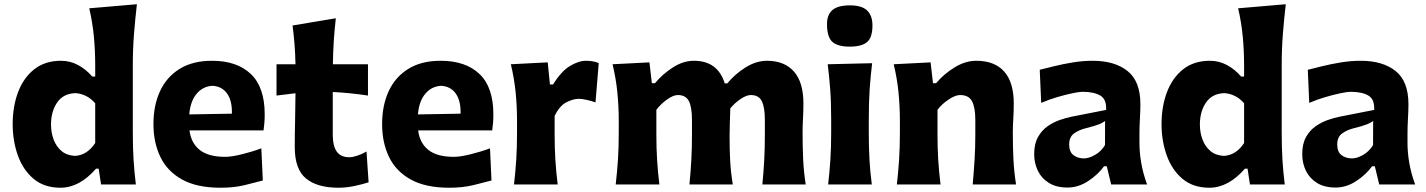

<svg xmlns="http://www.w3.org/2000/svg" viewBox="-20 -860 6645 895"><path d="M262.2 15.1Q186 15.1 136.7 -26.4Q87.4 -67.9 63.2 -135.5Q39.1 -203.1 39.1 -281.2Q39.1 -364.7 64.7 -431.6Q90.3 -498.5 140.4 -537.6Q190.4 -576.7 264.2 -576.7Q307.6 -576.7 344.7 -556.4Q381.8 -536.1 409.7 -503.4H423.8V-554.2Q423.8 -622.6 417.7 -688.5Q411.6 -754.4 396 -821.3L618.2 -840.3Q610.4 -773.9 604.7 -702.9Q599.1 -631.8 599.1 -554.2V-242.2Q599.1 -172.9 602.5 -116.2Q606 -59.6 613.3 0H451.2L439.9 -73.7H427.7Q350.1 15.1 262.2 15.1ZM329.6 -133.3Q386.7 -136.7 423.8 -193.4V-378.4Q404.3 -401.4 379.4 -413.3Q354.5 -425.3 330.1 -425.8Q273.9 -423.3 245.8 -381.3Q217.8 -339.4 217.8 -279.8Q217.8 -242.2 230 -209.5Q242.2 -176.8 266.8 -156Q291.5 -135.3 329.6 -133.3Z M1007.8 15.1Q898.4 15.1 829.3 -22.9Q760.3 -61 727.8 -127.9Q695.3 -194.8 695.3 -281.7Q695.3 -368.2 725.8 -434.6Q756.3 -501 817.1 -538.8Q877.9 -576.7 968.3 -576.7Q1084.5 -576.7 1149.2 -515.1Q1213.9 -453.6 1213.9 -327.1Q1213.9 -304.7 1212.4 -286.9Q1210.9 -269 1208.5 -252H863.3Q870.6 -193.4 910.9 -161.1Q951.2 -128.9 1029.8 -128.9Q1059.6 -128.9 1107.9 -140.9Q1156.2 -152.8 1198.2 -168.5L1205.1 -18.6Q1169.9 -9.3 1120.8 2.9Q1071.8 15.1 1007.8 15.1ZM1061 -330.1Q1062.5 -391.1 1038.1 -424.6Q1013.7 -458 970.2 -460Q925.3 -457.5 896.2 -422.6Q867.2 -387.7 862.3 -326.7Z M1558.1 15.1Q1458.5 15.1 1406.2 -28.1Q1354 -71.3 1354 -174.3Q1354 -232.4 1355.5 -293.7Q1356.9 -355 1357.4 -425.3L1269 -414.6V-560.5H1357.4Q1356.4 -609.4 1353 -652.3Q1349.6 -695.3 1343.8 -741.2L1545.4 -774.9Q1539.1 -718.8 1535.9 -669.4Q1532.7 -620.1 1531.7 -560.5H1695.3V-414.6Q1654.3 -420.9 1613 -425Q1571.8 -429.2 1531.2 -431.2V-230Q1531.2 -179.7 1549.8 -153.3Q1568.4 -127 1608.4 -127Q1624 -127 1646.2 -134.5Q1668.5 -142.1 1688.5 -153.8L1698.2 -10.3Q1675.8 -2.4 1635.7 6.3Q1595.7 15.1 1558.1 15.1Z M2073.7 15.1Q1964.4 15.1 1895.3 -22.9Q1826.2 -61 1793.7 -127.9Q1761.2 -194.8 1761.2 -281.7Q1761.2 -368.2 1791.7 -434.6Q1822.3 -501 1883.1 -538.8Q1943.8 -576.7 2034.2 -576.7Q2150.4 -576.7 2215.1 -515.1Q2279.8 -453.6 2279.8 -327.1Q2279.8 -304.7 2278.3 -286.9Q2276.9 -269 2274.4 -252H1929.2Q1936.5 -193.4 1976.8 -161.1Q2017.1 -128.9 2095.7 -128.9Q2125.5 -128.9 2173.8 -140.9Q2222.2 -152.8 2264.2 -168.5L2271 -18.6Q2235.8 -9.3 2186.8 2.9Q2137.7 15.1 2073.7 15.1ZM2127 -330.1Q2128.4 -391.1 2104 -424.6Q2079.6 -458 2036.1 -460Q1991.2 -457.5 1962.2 -422.6Q1933.1 -387.7 1928.2 -326.7Z M2376 0Q2382.8 -59.6 2386.5 -116.2Q2390.1 -172.9 2390.1 -242.2V-298.3Q2390.1 -362.3 2383.8 -427.7Q2377.4 -493.2 2361.3 -560.5L2533.2 -569.3L2543.5 -466.3H2558.1Q2595.7 -527.3 2636.2 -552Q2676.8 -576.7 2712.4 -576.7Q2725.1 -576.7 2741 -574.5Q2756.8 -572.3 2771 -565.9L2755.9 -382.8Q2736.3 -389.6 2714.6 -394.5Q2692.9 -399.4 2678.2 -399.4Q2652.8 -399.4 2620.8 -383.5Q2588.9 -367.7 2565.4 -319.8V-232.9Q2565.4 -170.4 2568.8 -115Q2572.3 -59.6 2579.6 0Z M3533.7 0Q3539.6 -59.6 3542.5 -115Q3545.4 -170.4 3545.4 -232.9V-301.3Q3545.4 -359.4 3531.2 -388.2Q3517.1 -417 3479.5 -417Q3460 -417 3432.6 -398.7Q3405.3 -380.4 3384.3 -355Q3383.3 -324.7 3382.1 -289.1Q3380.9 -253.4 3380.9 -225.1Q3380.9 -161.1 3383.8 -108.4Q3386.7 -55.7 3396 0H3193.8Q3199.7 -59.6 3202.6 -115Q3205.6 -170.4 3205.6 -232.9V-301.3Q3205.6 -359.4 3191.4 -388.2Q3177.2 -417 3139.6 -417Q3118.7 -417 3089.4 -396.2Q3060.1 -375.5 3039.6 -348.1V-232.9Q3039.6 -170.4 3043 -115Q3046.4 -59.6 3053.7 0H2850.1Q2856.9 -59.6 2860.6 -116.2Q2864.3 -172.9 2864.3 -242.2V-298.3Q2864.3 -362.3 2857.9 -427.7Q2851.6 -493.2 2835.4 -560.5L3007.3 -569.3L3018.6 -472.2H3033.2Q3067.9 -514.2 3116.2 -545.4Q3164.6 -576.7 3214.8 -576.7Q3325.7 -576.7 3358.4 -471.2H3370.1Q3405.8 -514.6 3455.3 -545.7Q3504.9 -576.7 3555.2 -576.7Q3636.7 -576.7 3680.9 -526.6Q3725.1 -476.6 3725.1 -377.4Q3725.1 -340.8 3723.1 -306.2Q3721.2 -271.5 3721.2 -242.2Q3721.2 -172.9 3723.9 -116.2Q3726.6 -59.6 3735.8 0Z M3840.3 0Q3847.2 -59.6 3850.8 -116.2Q3854.5 -172.9 3854.5 -242.2V-298.3Q3854.5 -382.3 3850.1 -441.4Q3845.7 -500.5 3838.4 -560.5L4045.4 -565.4Q4038.1 -504.9 4033.9 -444.6Q4029.8 -384.3 4029.8 -298.3V-242.2Q4029.8 -172.9 4033 -116.2Q4036.1 -59.6 4043.9 0ZM3940.4 -642.6Q3884.8 -642.6 3859.9 -665Q3835 -687.5 3835 -748Q3835 -791 3860.1 -813Q3885.3 -835 3941.9 -835Q3997.6 -835 4022.2 -811Q4046.9 -787.1 4046.9 -741.7Q4046.9 -685.5 4022 -664.1Q3997.1 -642.6 3940.4 -642.6Z M4160.6 0Q4167.5 -59.6 4171.1 -116.2Q4174.8 -172.9 4174.8 -242.2V-298.3Q4174.8 -362.3 4168.5 -427.7Q4162.1 -493.2 4146 -560.5L4317.9 -569.3L4329.1 -472.2H4343.8Q4378.4 -514.2 4429 -545.4Q4479.5 -576.7 4530.8 -576.7Q4616.2 -576.7 4660.9 -526.6Q4705.6 -476.6 4705.6 -377.4Q4705.6 -340.8 4703.4 -306.2Q4701.2 -271.5 4701.2 -242.2Q4701.2 -172.9 4704.1 -116.2Q4707 -59.6 4716.3 0H4514.2Q4519.5 -59.6 4522.9 -115Q4526.4 -170.4 4526.4 -232.9V-301.3Q4526.4 -359.4 4511 -388.2Q4495.6 -417 4455.1 -417Q4433.6 -417 4402.1 -396.2Q4370.6 -375.5 4350.1 -348.1V-232.9Q4350.1 -170.4 4353.5 -115Q4356.9 -59.6 4364.3 0Z M4956.1 14.2Q4904.3 14.2 4869.9 -7.1Q4835.4 -28.3 4818.1 -63.7Q4800.8 -99.1 4800.8 -141.6Q4800.8 -189.5 4818.4 -220.9Q4835.9 -252.4 4863.3 -271.5Q4890.6 -290.5 4920.4 -300.8Q4950.2 -311 4974.6 -315.9L5136.2 -347.7Q5138.7 -397 5109.1 -414.6Q5079.6 -432.1 5025.4 -432.1Q5011.7 -432.1 4979.7 -425.5Q4947.8 -418.9 4908.7 -407.5Q4869.6 -396 4833.5 -380.4L4826.7 -534.7Q4854 -541.5 4894.3 -551.5Q4934.6 -561.5 4981.2 -569.1Q5027.8 -576.7 5073.7 -576.7Q5175.8 -576.7 5235.8 -529.1Q5295.9 -481.4 5295.9 -374.5Q5295.9 -347.2 5293.7 -307.9Q5291.5 -268.6 5291.5 -237.8V-192.9Q5291.5 -149.9 5299.6 -101.8Q5307.6 -53.7 5327.1 0H5159.7L5139.2 -85H5126.5Q5098.6 -46.4 5052.7 -16.1Q5006.8 14.2 4956.1 14.2ZM5032.7 -121.6Q5055.7 -121.6 5084.2 -137.7Q5112.8 -153.8 5130.9 -183.6L5131.3 -295.9Q5121.6 -288.6 5103.8 -281Q5085.9 -273.4 5041 -262.2Q5011.2 -254.9 4987.5 -238.5Q4963.9 -222.2 4963.9 -186.5Q4963.9 -151.9 4984.1 -136.7Q5004.4 -121.6 5032.7 -121.6Z M5617.7 15.1Q5541.5 15.1 5492.2 -26.4Q5442.9 -67.9 5418.7 -135.5Q5394.5 -203.1 5394.5 -281.2Q5394.5 -364.7 5420.2 -431.6Q5445.8 -498.5 5495.8 -537.6Q5545.9 -576.7 5619.6 -576.7Q5663.1 -576.7 5700.2 -556.4Q5737.3 -536.1 5765.1 -503.4H5779.3V-554.2Q5779.3 -622.6 5773.2 -688.5Q5767.1 -754.4 5751.5 -821.3L5973.6 -840.3Q5965.8 -773.9 5960.2 -702.9Q5954.6 -631.8 5954.6 -554.2V-242.2Q5954.6 -172.9 5958 -116.2Q5961.4 -59.6 5968.8 0H5806.6L5795.4 -73.7H5783.2Q5705.6 15.1 5617.7 15.1ZM5685.1 -133.3Q5742.2 -136.7 5779.3 -193.4V-378.4Q5759.8 -401.4 5734.9 -413.3Q5710 -425.3 5685.5 -425.8Q5629.4 -423.3 5601.3 -381.3Q5573.2 -339.4 5573.2 -279.8Q5573.2 -242.2 5585.4 -209.5Q5597.7 -176.8 5622.3 -156Q5647 -135.3 5685.1 -133.3Z M6205.6 14.2Q6153.8 14.2 6119.4 -7.1Q6085 -28.3 6067.6 -63.7Q6050.3 -99.1 6050.3 -141.6Q6050.3 -189.5 6067.9 -220.9Q6085.4 -252.4 6112.8 -271.5Q6140.1 -290.5 6169.9 -300.8Q6199.7 -311 6224.1 -315.9L6385.7 -347.7Q6388.2 -397 6358.6 -414.6Q6329.1 -432.1 6274.9 -432.1Q6261.2 -432.1 6229.2 -425.5Q6197.3 -418.9 6158.2 -407.5Q6119.1 -396 6083 -380.4L6076.2 -534.7Q6103.5 -541.5 6143.8 -551.5Q6184.1 -561.5 6230.7 -569.1Q6277.3 -576.7 6323.2 -576.7Q6425.3 -576.7 6485.4 -529.1Q6545.4 -481.4 6545.4 -374.5Q6545.4 -347.2 6543.2 -307.9Q6541 -268.6 6541 -237.8V-192.9Q6541 -149.9 6549.1 -101.8Q6557.1 -53.7 6576.7 0H6409.2L6388.7 -85H6376Q6348.1 -46.4 6302.2 -16.1Q6256.3 14.2 6205.6 14.2ZM6282.2 -121.6Q6305.2 -121.6 6333.7 -137.7Q6362.3 -153.8 6380.4 -183.6L6380.9 -295.9Q6371.1 -288.6 6353.3 -281Q6335.4 -273.4 6290.5 -262.2Q6260.7 -254.9 6237.1 -238.5Q6213.4 -222.2 6213.4 -186.5Q6213.4 -151.9 6233.6 -136.7Q6253.9 -121.6 6282.2 -121.6Z"/></svg>

Font: Pinar-DS1-FD Bold
Style: Regular
Weight: 700
Designer: Amin Abedi
Version: Version 2.000